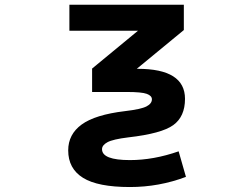

<svg xmlns="http://www.w3.org/2000/svg" viewBox="-20 -543 1040 793"><path d="M549.8 -416H266.6V-523.4H739.3V-418.9L544.9 -258.8H548.8Q744.1 -258.8 744.1 -134.8Q744.1 -61.5 695.8 -26.4Q647.5 8.8 509.8 24.4Q446.3 32.2 423.8 44.4Q401.4 56.6 401.4 73.2Q401.4 118.2 516.6 118.2Q614.3 118.2 717.8 82L748 187.5Q636.7 229.5 516.6 229.5Q383.8 229.5 322.8 191.4Q261.7 153.3 261.7 78.1Q261.7 11.7 317.4 -28.8Q373 -69.3 496.1 -84Q562.5 -91.8 585 -103.5Q607.4 -115.2 607.4 -132.8Q607.4 -147.5 586.4 -155.3Q565.4 -163.1 503.9 -163.1H360.4V-259.8Z"/></svg>

Font: GenEi Gothic M Regular
Style: Bold
Weight: 700
Designer: o_tamon (Modified); [Source Han Sans]
Ryoko NISHIZUKA  (kana & ideographs); Paul D. Hunt (Latin, Greek & Cyrillic); Wenl
Version: Version 1.1a;Original Version 1.004